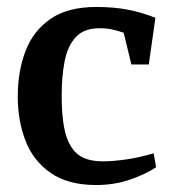

<svg xmlns="http://www.w3.org/2000/svg" viewBox="-20 -521 485 551"><path d="M256 10Q175 10 125 -25Q75 -60 53 -117.5Q31 -175 31 -244Q31 -316 53 -374Q75 -432 124.5 -466.5Q174 -501 256 -501Q306 -501 345.5 -493.5Q385 -486 426 -470L407 -336H357L335 -427Q318 -433 301.5 -436.5Q285 -440 266 -440Q221 -440 197.5 -414.5Q174 -389 165.5 -345.5Q157 -302 157 -246Q157 -194 163.5 -158Q170 -122 184 -100Q198 -78 220 -68Q242 -58 274 -58Q305 -58 342.5 -63.5Q380 -69 421 -81L428 -41Q394 -19 350 -4.5Q306 10 256 10Z"/></svg>

Font: Manuale SemiBold
Style: Regular
Weight: 600
Version: Version 1.002